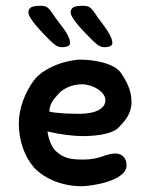

<svg xmlns="http://www.w3.org/2000/svg" viewBox="-20 -638 517 663"><path d="M121 -618C94 -618 78 -614 78 -595C78 -574 126 -525 151 -500C172 -479 182 -475 195 -475C208 -475 222 -479 222 -489C222 -498 220 -504 212 -520C202 -539 189 -552 172 -576C151 -606 147 -618 121 -618ZM267 -618C240 -618 224 -614 224 -595C224 -574 273 -525 298 -500C319 -479 329 -475 341 -475C355 -475 368 -479 368 -489C368 -498 366 -504 358 -520C348 -539 336 -552 319 -576C298 -606 294 -618 267 -618ZM45 -212C45 -151 65 -97 97 -60C136 -18 199 5 261 5C296 5 417 -13 417 -67C417 -90 404 -108 378 -108C364 -108 351 -104 337 -99C319 -92 293 -87 270 -87C231 -87 202 -89 173 -116C158 -130 147 -159 144 -184C186 -174 234 -168 264 -168C295 -168 364 -171 390 -198C411 -220 434 -245 434 -285C434 -304 432 -338 397 -387C373 -421 301 -432 258 -432C211 -432 129 -405 96 -359C67 -319 45 -265 45 -212ZM263 -347C300 -347 344 -321 344 -292C344 -264 312 -245 254 -245C220 -245 169 -247 150 -253C153 -281 162 -292 183 -315C202 -336 235 -347 263 -347Z"/></svg>

Font: Itim
Style: Regular
Weight: 400
Designer: CadsonDemak Team
Foundry: Pablo Impallari
Version: Version 1.002;PS 001.002;hotconv 1.0.88;makeotf.lib2.5.64775